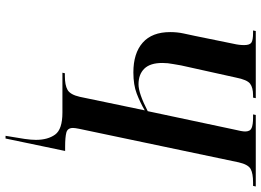

<svg xmlns="http://www.w3.org/2000/svg" viewBox="-148 -606 964 709"><g transform="rotate(90 334.5 -252.0)"><path d="M482 210Q490 164 493.5 139.5Q497 115 497 98Q497 54 477.5 27Q458 0 396 0H249L251 -9H261Q295 -9 312.5 -19Q330 -29 338 -64L388 -304Q359 -287 326.5 -274.5Q294 -262 248 -262Q177 -262 138 -296.5Q99 -331 99 -398Q99 -424 104 -447Q109 -470 113 -489L142 -631Q147 -652 147 -671Q147 -692 137.5 -698Q128 -704 102 -704H93L95 -714H343L341 -704H332Q304 -704 289.5 -693Q275 -682 267 -641L222 -438Q221 -429 217 -409Q213 -389 213 -369Q213 -324 234 -302.5Q255 -281 292 -281Q325 -281 391 -315L459 -635Q466 -663 466 -675Q466 -693 453.5 -698.5Q441 -704 415 -704H403L405 -714H669L667 -704H654Q621 -704 604.5 -695Q588 -686 580 -651L456 -61Q453 -46 453 -39Q453 -19 470 -14.5Q487 -10 522 -10H538L492 210Z"/></g></svg>

Font: Noto Serif Display ExtraCondensed SemiBold
Style: Italic
Weight: 600
Width: 2
Italic angle: -12°
Designer: Monotype Design Team
Foundry: Monotype Imaging Inc.
Version: Version 2.009